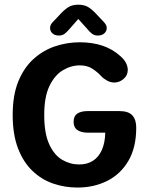

<svg xmlns="http://www.w3.org/2000/svg" viewBox="-20 -810 659 840"><path d="M318.5 10.5Q263 10.5 212.2 -7Q161.5 -24.5 121.8 -62.5Q82 -100.5 58.8 -161Q35.5 -221.5 35.5 -307.5Q35.5 -393.5 60.2 -454Q85 -514.5 127 -552.2Q169 -590 221.2 -607.5Q273.5 -625 328.5 -625Q384.5 -625 428.8 -610Q473 -595 506 -565Q523 -550.5 531 -534.8Q539 -519 539 -504Q539 -480.5 520.8 -464.8Q502.5 -449 480.5 -449Q464 -449 449 -457Q434 -465 422.5 -477Q407.5 -494 384.8 -509Q362 -524 329.5 -524Q290.5 -524 254.8 -502.5Q219 -481 196.2 -433.5Q173.5 -386 173.5 -307.5Q173.5 -226 195.5 -178.5Q217.5 -131 252.2 -110.8Q287 -90.5 326.5 -90.5Q362 -90.5 387 -106.8Q412 -123 425.8 -154.2Q439.5 -185.5 440.5 -229.5H365Q336 -229.5 319 -240.8Q302 -252 302 -277Q302 -302 318.2 -313Q334.5 -324 363.5 -324H503Q541.5 -324 558.8 -305.5Q576 -287 576 -251.5Q576 -165 542 -106.8Q508 -48.5 449.8 -19Q391.5 10.5 318.5 10.5ZM435 -713Q447 -700 447 -687.5Q447 -673.5 436.2 -664Q425.5 -654.5 408 -654.5Q393 -654.5 382.5 -662.5Q372 -670.5 362.5 -682.5L322.5 -727L283 -682Q273 -670 262.8 -662.2Q252.5 -654.5 237.5 -654.5Q220 -654.5 209.5 -664Q199 -673.5 199 -688Q199 -693.5 201.5 -700Q204 -706.5 210.5 -713L239 -743Q259.5 -766 277.5 -777.8Q295.5 -789.5 322.5 -789.5Q350 -789.5 368 -777.8Q386 -766 406.5 -743Z"/></svg>

Font: Sono ExtraLight Monospace SemiBold
Style: Regular
Weight: 600
Version: Version 2.112